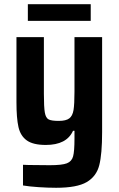

<svg xmlns="http://www.w3.org/2000/svg" viewBox="-20 -686 562 910"><path d="M89 193V95Q107 95 115 96L216 97Q274 97 297 88Q320 79 326.5 55Q333 31 333 -29V-66H326Q296 1 197 1Q137 1 107 -20.5Q77 -42 67.5 -84Q58 -126 58 -202V-510H188V-242Q188 -178 192.5 -152.5Q197 -127 210.5 -120Q224 -113 258 -113Q293 -113 308.5 -125Q324 -137 328.5 -164.5Q333 -192 333 -251V-510H464V-60Q464 44 450.5 97Q437 150 391 177Q345 204 246 204Q207 204 162.5 201Q118 198 89 193ZM112 -587V-666H410V-587Z"/></svg>

Font: Saira Semi Condensed SemiBold
Style: Regular
Weight: 600
Width: 4
Designer: Hector Gatti with collaboration of the Omnibus-Type team
Foundry: Omnibus-Type
Version: Version 1.001; ttfautohint (v1.8)